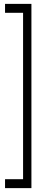

<svg xmlns="http://www.w3.org/2000/svg" viewBox="-20 -760 225 990"><path d="M6 164H99V-694H6V-740H142V210H6Z"/></svg>

Font: Georama Extra Condensed Light
Style: Regular
Weight: 300
Width: 2
Designer: Jean-Baptiste Levee
Foundry: Production Type
Version: Version 1.000